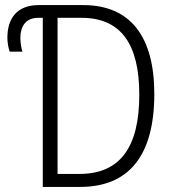

<svg xmlns="http://www.w3.org/2000/svg" viewBox="-20 -734 681 754"><path d="M148 0H295C487 0 586 -124 586 -365C586 -593 490 -714 307 -714H132C48 -714 9 -663 9 -586C9 -567 13 -545 18 -531H68C65 -541 60 -563 60 -584C60 -632 82 -664 130 -664H148ZM206 -51V-664H300C455 -664 527 -561 527 -362C527 -156 452 -51 292 -51Z"/></svg>

Font: Noto Sans Display SemiCondensed Light
Style: Regular
Weight: 300
Width: 4
Designer: Monotype Design Team
Foundry: Monotype Imaging Inc.
Version: Version 1.900